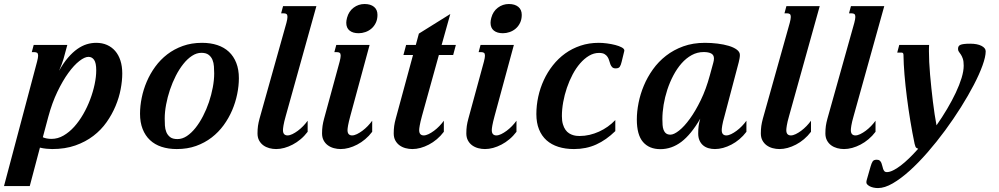

<svg xmlns="http://www.w3.org/2000/svg" viewBox="-100 -747 5079 976"><path d="M-79.6 198.7 88.4 -433.6Q93.8 -454.1 93.8 -463.9Q93.8 -474.6 88.9 -478.3Q84 -481.9 75.2 -481.9H61.5L71.3 -518.6H242.2L222.7 -446.8Q219.2 -435.5 213.1 -418.7Q207 -401.9 200.2 -387.2Q222.7 -427.2 246.1 -454.3Q269.5 -481.4 293.2 -498Q316.9 -514.6 340.8 -522Q364.7 -529.3 389.2 -529.3Q419.4 -529.3 443.8 -518.6Q468.3 -507.8 485.6 -487.8Q502.9 -467.8 512.2 -439Q521.5 -410.2 521.5 -373.5Q521.5 -336.4 513.4 -293.7Q505.4 -251 487.5 -208.3Q469.7 -165.5 441.9 -126Q414.1 -86.4 374.5 -56.2Q335 -25.9 283 -7.6Q231 10.7 165 10.7Q152.3 10.7 135.5 9Q118.7 7.3 103 3.4L51.3 198.7ZM162.1 -41Q193.8 -41 222.9 -57.9Q252 -74.7 277.1 -102.5Q302.2 -130.4 323 -166.5Q343.8 -202.6 358.4 -241.5Q373 -280.3 381.1 -318.8Q389.2 -357.4 389.2 -389.6Q389.2 -427.2 378.4 -442.6Q367.7 -458 349.6 -458Q330.6 -458 303.5 -437Q276.4 -416 247.6 -376.5Q218.8 -336.9 191.7 -280.5Q164.6 -224.1 145.5 -153.3L117.7 -49.3Q126 -45.4 137.5 -43.2Q148.9 -41 162.1 -41Z M988.8 -374Q988.8 -390.6 987.5 -409.2Q986.3 -427.7 980 -443.1Q973.6 -458.5 960.4 -468.5Q947.3 -478.5 923.8 -478.5Q899.4 -478.5 876 -463.1Q852.5 -447.8 831.8 -421.6Q811 -395.5 793.7 -361.6Q776.4 -327.6 763.9 -290.5Q751.5 -253.4 744.4 -215.6Q737.3 -177.7 737.3 -144.5Q737.3 -127.4 738.3 -109.1Q739.3 -90.8 745.6 -75.4Q752 -60.1 764.9 -50Q777.8 -40 802.2 -40Q826.7 -40 849.9 -55.4Q873 -70.8 893.8 -96.9Q914.6 -123 932.1 -157Q949.7 -190.9 962.2 -228Q974.6 -265.1 981.7 -302.7Q988.8 -340.3 988.8 -374ZM798.8 10.7Q755.9 10.7 721.2 -0.7Q686.5 -12.2 662.4 -34.9Q638.2 -57.6 625 -91.3Q611.8 -125 611.8 -168.9Q611.8 -208 620.4 -250Q628.9 -292 646 -332Q663.1 -372.1 689.2 -408Q715.3 -443.8 750.2 -470.7Q785.2 -497.6 829.3 -513.4Q873.5 -529.3 927.2 -529.3Q970.2 -529.3 1004.9 -517.8Q1039.6 -506.3 1063.7 -483.6Q1087.9 -460.9 1101.1 -427.2Q1114.3 -393.6 1114.3 -349.6Q1114.3 -310.5 1105.7 -268.6Q1097.2 -226.6 1080.1 -186.5Q1063 -146.5 1036.9 -110.6Q1010.7 -74.7 975.8 -47.9Q940.9 -21 896.7 -5.1Q852.5 10.7 798.8 10.7Z M1356 -630.9Q1361.3 -650.9 1361.3 -661.1Q1361.3 -671.9 1356.4 -675.5Q1351.6 -679.2 1342.8 -679.2H1329.1L1338.9 -715.8H1508.3L1352.5 -157.2Q1343.8 -126.5 1341.1 -109.6Q1338.4 -92.8 1338.4 -85.9Q1338.4 -71.3 1344.7 -64.9Q1351.1 -58.6 1361.3 -58.6Q1372.6 -58.6 1386.2 -65.2Q1399.9 -71.8 1414.1 -82.3Q1428.2 -92.8 1441.2 -106.2Q1454.1 -119.6 1463.9 -133.3V-77.1Q1447.8 -55.7 1428.2 -39.3Q1408.7 -22.9 1387.7 -12Q1366.7 -1 1345.2 4.9Q1323.7 10.7 1303.7 10.7Q1286.1 10.7 1269 6.1Q1252 1.5 1238.5 -8.3Q1225.1 -18.1 1217 -33.2Q1209 -48.3 1209 -68.8Q1209 -89.8 1211.4 -106.9Q1213.9 -124 1219.2 -143.6Z M1664.1 -656.7Q1672.9 -689.5 1697.5 -708Q1722.2 -726.6 1753.4 -726.6Q1783.7 -726.6 1801.3 -712.2Q1818.8 -697.8 1818.8 -671.4Q1818.8 -648.4 1810.3 -630.9Q1801.8 -613.3 1788.1 -601.6Q1774.4 -589.8 1757.3 -584Q1740.2 -578.1 1723.1 -578.1Q1693.8 -578.1 1677 -591.6Q1660.2 -605 1660.2 -631.3Q1660.2 -642.1 1664.1 -656.7ZM1626.5 -433.6Q1631.8 -454.1 1631.8 -463.9Q1631.8 -474.6 1627 -478.3Q1622.1 -481.9 1613.3 -481.9H1599.6L1609.4 -518.6H1778.8L1680.7 -157.2Q1672.4 -126.5 1669.4 -109.6Q1666.5 -92.8 1666.5 -85.9Q1666.5 -71.3 1672.9 -64.9Q1679.2 -58.6 1689.5 -58.6Q1700.7 -58.6 1714.4 -65.2Q1728 -71.8 1742.2 -82.3Q1756.3 -92.8 1769.3 -106.2Q1782.2 -119.6 1792 -133.3V-77.1Q1775.9 -55.7 1756.3 -39.3Q1736.8 -22.9 1715.8 -12Q1694.8 -1 1673.3 4.9Q1651.9 10.7 1631.8 10.7Q1614.3 10.7 1597.2 6.1Q1580.1 1.5 1566.7 -8.3Q1553.2 -18.1 1545.2 -33.2Q1537.1 -48.3 1537.1 -68.8Q1537.1 -89.8 1539.6 -106.9Q1542 -124 1547.4 -143.6Z M2029.3 -576.2 2189 -675.8 2145 -518.6H2217.3L2203.6 -467.3H2130.9L2044.9 -157.2Q2036.6 -126.5 2033.7 -109.6Q2030.8 -92.8 2030.8 -85.9Q2030.8 -71.3 2037.1 -64.9Q2043.5 -58.6 2053.7 -58.6Q2064.9 -58.6 2078.6 -65.2Q2092.3 -71.8 2106.4 -82.3Q2120.6 -92.8 2133.5 -106.2Q2146.5 -119.6 2156.2 -133.3V-77.1Q2140.1 -55.7 2120.6 -39.3Q2101.1 -22.9 2080.1 -12Q2059.1 -1 2037.6 4.9Q2016.1 10.7 1996.1 10.7Q1978.5 10.7 1961.4 6.1Q1944.3 1.5 1930.9 -8.3Q1917.5 -18.1 1909.4 -33.2Q1901.4 -48.3 1901.4 -68.8Q1901.4 -89.8 1903.8 -106.9Q1906.2 -124 1911.6 -143.6L1999.5 -467.3H1950.7L1964.4 -518.6H2013.7Z M2397.5 -656.7Q2406.2 -689.5 2430.9 -708Q2455.6 -726.6 2486.8 -726.6Q2517.1 -726.6 2534.7 -712.2Q2552.2 -697.8 2552.2 -671.4Q2552.2 -648.4 2543.7 -630.9Q2535.2 -613.3 2521.5 -601.6Q2507.8 -589.8 2490.7 -584Q2473.6 -578.1 2456.5 -578.1Q2427.2 -578.1 2410.4 -591.6Q2393.6 -605 2393.6 -631.3Q2393.6 -642.1 2397.5 -656.7ZM2359.9 -433.6Q2365.2 -454.1 2365.2 -463.9Q2365.2 -474.6 2360.4 -478.3Q2355.5 -481.9 2346.7 -481.9H2333L2342.8 -518.6H2512.2L2414.1 -157.2Q2405.8 -126.5 2402.8 -109.6Q2399.9 -92.8 2399.9 -85.9Q2399.9 -71.3 2406.2 -64.9Q2412.6 -58.6 2422.9 -58.6Q2434.1 -58.6 2447.8 -65.2Q2461.4 -71.8 2475.6 -82.3Q2489.7 -92.8 2502.7 -106.2Q2515.6 -119.6 2525.4 -133.3V-77.1Q2509.3 -55.7 2489.7 -39.3Q2470.2 -22.9 2449.2 -12Q2428.2 -1 2406.7 4.9Q2385.3 10.7 2365.2 10.7Q2347.7 10.7 2330.6 6.1Q2313.5 1.5 2300 -8.3Q2286.6 -18.1 2278.6 -33.2Q2270.5 -48.3 2270.5 -68.8Q2270.5 -89.8 2272.9 -106.9Q2275.4 -124 2280.8 -143.6Z M2944.8 -478Q2918.5 -478 2894.3 -463.6Q2870.1 -449.2 2849.1 -425Q2828.1 -400.9 2811 -368.7Q2793.9 -336.4 2781.7 -300.5Q2769.5 -264.6 2762.9 -227.8Q2756.3 -190.9 2756.3 -156.7Q2756.3 -132.3 2761.5 -115.2Q2766.6 -98.1 2774.7 -86.9Q2782.7 -75.7 2793 -69.3Q2803.2 -63 2813.2 -60.1Q2823.2 -57.1 2832 -56.4Q2840.8 -55.7 2846.7 -55.7Q2872.1 -55.7 2897 -61.5Q2921.9 -67.4 2945.1 -77.9Q2968.3 -88.4 2989.3 -103.3Q3010.3 -118.2 3027.8 -136.7V-80.6Q2981.9 -35.6 2930.9 -12.5Q2879.9 10.7 2817.9 10.7Q2773.9 10.7 2738.5 -0.5Q2703.1 -11.7 2678.2 -33.9Q2653.3 -56.2 2639.9 -89.6Q2626.5 -123 2626.5 -167Q2626.5 -211.4 2636.2 -255.9Q2646 -300.3 2664.6 -340.3Q2683.1 -380.4 2710.4 -415Q2737.8 -449.7 2772.9 -475.1Q2808.1 -500.5 2851.1 -514.9Q2894 -529.3 2943.8 -529.3Q2962.4 -529.3 2985.1 -526.4Q3007.8 -523.4 3027.6 -518.3Q3047.4 -513.2 3060.5 -506.1Q3073.7 -499 3073.7 -490.2Q3073.7 -488.3 3073.2 -486.8L3060.1 -433.1Q3056.2 -416 3050.5 -407.7Q3044.9 -399.4 3029.8 -399.4Q3018.1 -399.4 3012.2 -405.3Q3006.3 -411.1 3002.9 -419.9Q2999.5 -428.7 2996.8 -438.7Q2994.1 -448.7 2988.5 -457.5Q2982.9 -466.3 2972.9 -472.2Q2962.9 -478 2944.8 -478Z M3308.1 -62.5Q3325.7 -62.5 3352.1 -83.3Q3378.4 -104 3406.7 -143.1Q3435.1 -182.1 3462.2 -237.8Q3489.3 -293.5 3508.3 -363.8L3525.9 -428.2Q3529.3 -439.9 3529.3 -449.7Q3529.3 -467.3 3515.6 -474.9Q3502 -482.4 3477.1 -482.4Q3444.3 -482.4 3416 -466.8Q3387.7 -451.2 3364.5 -424.8Q3341.3 -398.4 3323 -363.8Q3304.7 -329.1 3292.2 -291Q3279.8 -252.9 3273.4 -214.4Q3267.1 -175.8 3267.1 -141.1Q3267.1 -126 3268.1 -111.8Q3269 -97.7 3273.2 -86.7Q3277.3 -75.7 3285.6 -69.1Q3293.9 -62.5 3308.1 -62.5ZM3137.2 -139.6Q3137.2 -179.7 3146 -224.1Q3154.8 -268.6 3172.9 -311.8Q3190.9 -355 3219 -394.3Q3247.1 -433.6 3285.6 -463.6Q3324.2 -493.7 3373.5 -511.5Q3422.9 -529.3 3483.4 -529.3Q3515.6 -529.3 3547.4 -525.4Q3579.1 -521.5 3604.5 -513.9Q3629.9 -506.3 3645.5 -494.6Q3661.1 -482.9 3661.1 -467.8Q3661.1 -459.5 3659.4 -450.2Q3657.7 -440.9 3655.3 -430.7L3583 -157.2Q3574.2 -126.5 3571.5 -109.6Q3568.8 -92.8 3568.8 -85.9Q3568.8 -71.3 3575.2 -64.9Q3581.5 -58.6 3591.8 -58.6Q3603 -58.6 3616.7 -65.2Q3630.4 -71.8 3644.5 -82.3Q3658.7 -92.8 3671.6 -106.2Q3684.6 -119.6 3694.3 -133.3V-77.1Q3678.2 -55.7 3658.7 -39.3Q3639.2 -22.9 3618.2 -12Q3597.2 -1 3575.7 4.9Q3554.2 10.7 3534.2 10.7Q3516.6 10.7 3501 6.1Q3485.4 1.5 3473.9 -8.3Q3462.4 -18.1 3455.8 -33.2Q3449.2 -48.3 3449.2 -68.8Q3449.2 -89.8 3451.4 -106.9Q3453.6 -124 3459.5 -143.6Q3413.1 -63.5 3363.8 -26.1Q3314.5 11.2 3256.8 11.2Q3200.2 11.2 3168.7 -25.1Q3137.2 -61.5 3137.2 -139.6Z M3914.6 -630.9Q3919.9 -650.9 3919.9 -661.1Q3919.9 -671.9 3915 -675.5Q3910.2 -679.2 3901.4 -679.2H3887.7L3897.5 -715.8H4066.9L3911.1 -157.2Q3902.3 -126.5 3899.7 -109.6Q3897 -92.8 3897 -85.9Q3897 -71.3 3903.3 -64.9Q3909.7 -58.6 3919.9 -58.6Q3931.2 -58.6 3944.8 -65.2Q3958.5 -71.8 3972.7 -82.3Q3986.8 -92.8 3999.8 -106.2Q4012.7 -119.6 4022.5 -133.3V-77.1Q4006.3 -55.7 3986.8 -39.3Q3967.3 -22.9 3946.3 -12Q3925.3 -1 3903.8 4.9Q3882.3 10.7 3862.3 10.7Q3844.7 10.7 3827.6 6.1Q3810.5 1.5 3797.1 -8.3Q3783.7 -18.1 3775.6 -33.2Q3767.6 -48.3 3767.6 -68.8Q3767.6 -89.8 3770 -106.9Q3772.5 -124 3777.8 -143.6Z M4242.7 -630.9Q4248 -650.9 4248 -661.1Q4248 -671.9 4243.2 -675.5Q4238.3 -679.2 4229.5 -679.2H4215.8L4225.6 -715.8H4395L4239.3 -157.2Q4230.5 -126.5 4227.8 -109.6Q4225.1 -92.8 4225.1 -85.9Q4225.1 -71.3 4231.4 -64.9Q4237.8 -58.6 4248 -58.6Q4259.3 -58.6 4272.9 -65.2Q4286.6 -71.8 4300.8 -82.3Q4314.9 -92.8 4327.9 -106.2Q4340.8 -119.6 4350.6 -133.3V-77.1Q4334.5 -55.7 4314.9 -39.3Q4295.4 -22.9 4274.4 -12Q4253.4 -1 4231.9 4.9Q4210.4 10.7 4190.4 10.7Q4172.9 10.7 4155.8 6.1Q4138.7 1.5 4125.2 -8.3Q4111.8 -18.1 4103.8 -33.2Q4095.7 -48.3 4095.7 -68.8Q4095.7 -89.8 4098.1 -106.9Q4100.6 -124 4106 -143.6Z M4492.7 -467.3Q4492.7 -474.1 4490.2 -476.8Q4487.8 -479.5 4483.9 -479.5H4460.9L4471.2 -518.6H4623Q4622.6 -511.7 4622.3 -503.7Q4622.1 -495.6 4622.1 -486.8Q4622.1 -462.4 4623.5 -431.6Q4625 -400.9 4627.9 -367.4Q4630.9 -334 4634.5 -298.8Q4638.2 -263.7 4642.3 -230Q4646.5 -196.3 4651.1 -165.5Q4655.8 -134.8 4660.6 -109.9Q4689.5 -150.9 4714.6 -193.4Q4739.7 -235.8 4758.5 -275.6Q4777.3 -315.4 4788.1 -350.8Q4798.8 -386.2 4798.8 -413.1Q4798.8 -435.5 4794.4 -448.5Q4790 -461.4 4784.4 -469.7Q4778.8 -478 4774.4 -483.9Q4770 -489.7 4770 -498Q4770 -505.4 4772.5 -510.5Q4774.9 -515.6 4781.7 -518.8Q4788.6 -522 4800.8 -523.4Q4813 -524.9 4832 -524.9Q4867.7 -524.9 4889.2 -513.9Q4910.6 -502.9 4910.6 -486.3Q4910.6 -459 4894.5 -414.3Q4878.4 -369.6 4850.3 -315.7Q4822.3 -261.7 4784.7 -201.9Q4747.1 -142.1 4704.1 -83.7Q4661.1 -25.4 4615 27.6Q4568.8 80.6 4524.2 120.8Q4479.5 161.1 4438.2 185.1Q4397 209 4363.3 209Q4350.6 209 4339.8 206.5Q4329.1 204.1 4321.3 200Q4313.5 195.8 4308.8 190.9Q4304.2 186 4304.2 181.2Q4304.2 178.7 4304.4 174.8Q4304.7 170.9 4305.7 168.5L4325.7 98.6Q4330.6 81.5 4336.2 73.2Q4341.8 64.9 4356.9 64.9Q4366.7 64.9 4372.1 69.6Q4377.4 74.2 4380.4 81.3Q4383.3 88.4 4385 96.4Q4386.7 104.5 4389.2 111.6Q4391.6 118.7 4395.8 123.3Q4399.9 127.9 4408.2 127.9Q4421.9 127.9 4439.9 119.1Q4458 110.4 4478.5 94.7Q4499 79.1 4521.5 57.4Q4543.9 35.6 4567.4 9.3Q4556.6 5.4 4554 -0.7Q4551.3 -6.8 4549.3 -15.6Q4537.6 -71.3 4527.6 -132.1Q4517.6 -192.9 4510 -252.7Q4502.4 -312.5 4497.8 -367.7Q4493.2 -422.9 4492.7 -467.3Z"/></svg>

Font: Arian AMU Serif
Style: Bold Italic
Weight: 700
Italic angle: -15°
Designer: Ruben Hakobyan (Tarumian)
Foundry: Ruben Hakobyan (Tarumian)
Version: Version 1.002